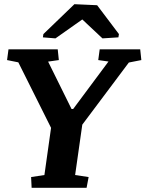

<svg xmlns="http://www.w3.org/2000/svg" viewBox="-20 -896 694 916"><path d="M20.5 -660.6H255.4L260.7 -609.4L209.5 -602.1L321.3 -376H329.1L497.6 -602.5L448.7 -609.4L455.6 -660.6H648.9L654.3 -609.4L594.7 -597.7L372.6 -301.3L338.4 -61L402.8 -51.3L393.1 0H130.9L128.4 -51.3L191.9 -61L223.6 -286.1L67.4 -598.6L13.7 -609.4ZM544.9 -717.8 468.8 -712.9 372.6 -803.2 244.6 -712.9 184.6 -717.8 187 -733.4 335 -876 443.4 -871.1 547.4 -733.4Z"/></svg>

Font: Noticia Text
Style: Bold Italic
Weight: 700
Italic angle: -8°
Designer: JM Sole
Foundry: JM Sole
Version: Version 1.003